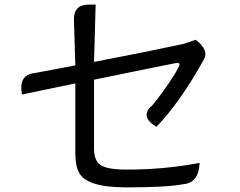

<svg xmlns="http://www.w3.org/2000/svg" viewBox="-20 -793 1040 831"><path d="M306 -432 75 -384Q60 -467 125 -476Q122 -475 306 -510L300 -708Q299 -773 364 -773H394L387 -525Q631 -572 774 -603L827 -621Q886 -575 862 -535Q760 -351 657 -244Q587 -286 633 -332Q639 -333 689 -402Q739 -472 753 -503Q765 -524 741 -520Q708 -514 387 -448V-150Q387 -97 416 -78Q445 -59 532 -59Q691 -59 844 -88Q840 -2 775 4Q703 18 526 18Q355 18 322 -46Q306 -76 306 -129Z"/></svg>

Font: Swei Toothpaste CJK TC
Style: Regular
Weight: 400
Version: Version 1.0